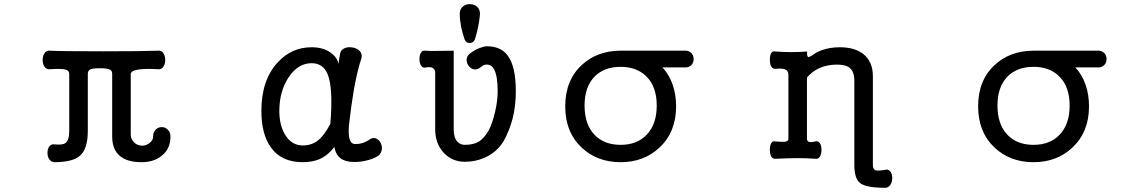

<svg xmlns="http://www.w3.org/2000/svg" viewBox="-20 -768 5540 930"><path d="M220.7 -522.5Q205.1 -524.4 195.3 -509.8Q186.5 -496.1 186.5 -477.5Q186.5 -458 195.3 -445.3Q204.1 -431.6 220.7 -432.6Q279.3 -436.5 298.8 -430.7Q315.4 -425.8 315.4 -409.2V-132.8Q315.4 -87.9 295.9 -74.2Q282.2 -65.4 247.1 -68.4Q229.5 -72.3 218.8 -58.6Q210 -46.9 210 -27.3Q210 -8.8 218.8 3.9Q229.5 18.6 247.1 17.6Q335 16.6 368.2 -14.6Q405.3 -46.9 405.3 -134.8V-409.2Q405.3 -425.8 417 -431.6Q429.7 -437.5 463.9 -437.5Q500 -437.5 512.7 -430.7Q523.4 -425.8 523.4 -409.2V-107.4Q523.4 -43.9 560.5 -12.7Q596.7 17.6 665 17.6Q726.6 17.6 764.6 -14.6Q805.7 -47.9 805.7 -106.4Q805.7 -127.9 792 -140.6Q780.3 -152.3 763.7 -152.3Q746.1 -152.3 734.4 -140.6Q721.7 -127.9 721.7 -106.4Q721.7 -88.9 705.1 -76.2Q689.5 -62.5 668.9 -62.5Q646.5 -62.5 630.9 -77.1Q613.3 -92.8 613.3 -116.2V-409.2Q613.3 -424.8 647.5 -430.7Q681.6 -436.5 748 -432.6Q762.7 -431.6 771.5 -445.3Q780.3 -458 780.3 -477.5Q780.3 -496.1 771.5 -509.8Q762.7 -524.4 748 -522.5Q674.8 -519.5 480.5 -519.5Q279.3 -519.5 220.7 -522.5Z M1730.5 -485.4Q1736.3 -505.9 1722.7 -520.5Q1710 -534.2 1687.5 -538.1Q1665 -542 1648.4 -534.2Q1628.9 -525.4 1627 -505.9L1621.1 -471.7L1620.1 -458Q1613.3 -490.2 1582 -512.7Q1545.9 -539.1 1489.3 -539.1Q1392.6 -539.1 1325.2 -465.8Q1246.1 -380.9 1246.1 -230.5Q1246.1 -117.2 1293 -52.7Q1343.8 17.6 1446.3 17.6Q1492.2 17.6 1527.3 2.9Q1567.4 -14.6 1599.6 -55.7Q1606.4 -18.6 1629.9 -1Q1653.3 16.6 1695.3 16.6Q1727.5 16.6 1753.9 9.8Q1785.2 2.9 1809.6 -11.7Q1825.2 -22.5 1829.1 -42Q1832 -58.6 1824.2 -75.2Q1815.4 -91.8 1800.8 -97.7Q1785.2 -103.5 1769.5 -91.8Q1750 -79.1 1732.4 -74.2Q1719.7 -70.3 1701.2 -70.3Q1680.7 -70.3 1673.8 -92.8Q1667 -112.3 1669.9 -158.2Q1680.7 -255.9 1695.3 -340.8Q1712.9 -433.6 1730.5 -485.4ZM1489.3 -461.9Q1543.9 -461.9 1566.4 -410.2Q1594.7 -342.8 1580.1 -168Q1550.8 -112.3 1520.5 -87.9Q1489.3 -63.5 1446.3 -63.5Q1393.6 -63.5 1362.3 -113.3Q1333 -160.2 1333 -230.5Q1333 -325.2 1377.9 -393.6Q1423.8 -461.9 1489.3 -461.9Z M2304.7 -696.3Q2306.6 -720.7 2291 -735.4Q2276.4 -748 2255.9 -748Q2234.4 -748 2220.7 -735.4Q2205.1 -720.7 2207 -696.3Q2207 -672.9 2213.9 -636.7Q2221.7 -601.6 2230.5 -577.1Q2237.3 -559.6 2254.9 -559.6Q2272.5 -559.6 2280.3 -577.1Q2288.1 -601.6 2295.9 -636.7Q2302.7 -671.9 2304.7 -696.3ZM2478.5 -326.2Q2478.5 -449.2 2437.5 -501Q2404.3 -543.9 2337.9 -543.9Q2325.2 -543.9 2302.7 -535.2Q2279.3 -526.4 2258.8 -510.7Q2242.2 -499 2240.2 -480.5Q2239.3 -464.8 2249 -450.2Q2258.8 -436.5 2273.4 -432.6Q2290 -428.7 2305.7 -440.4L2307.6 -442.4Q2319.3 -450.2 2323.2 -453.1Q2330.1 -455.1 2337.9 -455.1Q2361.3 -455.1 2374 -430.7Q2390.6 -398.4 2390.6 -326.2Q2390.6 -279.3 2377.9 -225.6Q2365.2 -170.9 2346.7 -135.7Q2324.2 -97.7 2300.8 -83Q2274.4 -66.4 2231.4 -66.4Q2209 -66.4 2195.3 -82Q2177.7 -100.6 2177.7 -140.6V-522.5Q2148.4 -521.5 2105.5 -521.5Q2057.6 -520.5 2038.1 -522.5Q2025.4 -524.4 2018.6 -511.7Q2011.7 -500 2011.7 -481.4Q2011.7 -463.9 2018.6 -452.1Q2025.4 -439.5 2038.1 -440.4Q2060.5 -445.3 2073.2 -440.4Q2087.9 -433.6 2087.9 -416V-142.6Q2087.9 -73.2 2128.9 -28.3Q2169.9 15.6 2232.4 15.6Q2284.2 15.6 2329.1 -4.9Q2387.7 -31.2 2420.9 -86.9Q2448.2 -137.7 2462.9 -193.4Q2478.5 -254.9 2478.5 -326.2Z M2811.5 -256.8Q2811.5 -347.7 2860.4 -397.5Q2907.2 -444.3 2986.3 -444.3Q3064.5 -444.3 3111.3 -397.5Q3161.1 -347.7 3161.1 -256.8Q3161.1 -165 3111.3 -114.3Q3064.5 -66.4 2986.3 -66.4Q2907.2 -66.4 2860.4 -114.3Q2811.5 -165 2811.5 -256.8ZM3293 -522.5H2986.3Q2873 -522.5 2797.9 -453.1Q2717.8 -378.9 2717.8 -252.9Q2717.8 -127.9 2797.9 -52.7Q2873 17.6 2986.3 17.6Q3098.6 17.6 3173.8 -52.7Q3254.9 -127.9 3254.9 -252.9Q3254.9 -309.6 3238.3 -357.4Q3220.7 -408.2 3188.5 -441.4H3293Q3314.5 -439.5 3328.1 -452.1Q3339.8 -463.9 3339.8 -481.4Q3339.8 -500 3328.1 -511.7Q3314.5 -524.4 3293 -522.5Z M3798.8 -404.3V-95.7Q3798.8 -84 3781.2 -81.1Q3769.5 -80.1 3735.4 -83Q3722.7 -86.9 3714.8 -73.2Q3709 -61.5 3709 -43Q3709 -23.4 3714.8 -11.7Q3722.7 2.9 3735.4 1Q3803.7 -2 3845.7 -2Q3888.7 -2 3929.7 1Q3943.4 3.9 3952.1 -10.7Q3959 -22.5 3959 -42Q3959 -61.5 3952.1 -73.2Q3943.4 -86.9 3929.7 -83Q3912.1 -78.1 3901.4 -80.1Q3888.7 -83 3888.7 -95.7V-392.6Q3914.1 -421.9 3947.3 -437.5Q3986.3 -455.1 4034.2 -455.1Q4077.1 -455.1 4096.7 -438.5Q4118.2 -419.9 4118.2 -377V30.3Q4118.2 97.7 4146.5 119.1Q4175.8 141.6 4266.6 141.6Q4282.2 142.6 4293 127Q4301.8 113.3 4301.8 94.7Q4301.8 75.2 4293 63.5Q4282.2 49.8 4266.6 54.7Q4232.4 60.5 4220.7 56.6Q4208 51.8 4208 31.2V-399.4Q4208 -469.7 4161.1 -506.8Q4119.1 -539.1 4048.8 -539.1Q3998 -539.1 3959 -524.4Q3934.6 -515.6 3911.1 -498L3909.2 -497.1Q3898.4 -490.2 3894.5 -492.2Q3887.7 -495.1 3889.6 -518.6Q3852.5 -515.6 3813.5 -515.6Q3778.3 -515.6 3735.4 -518.6Q3722.7 -522.5 3714.8 -509.8Q3709 -498 3709 -478.5Q3709 -460 3714.8 -447.3Q3722.7 -433.6 3735.4 -434.6Q3767.6 -437.5 3781.2 -432.6Q3798.8 -426.8 3798.8 -404.3Z M4811.5 -256.8Q4811.5 -347.7 4860.4 -397.5Q4907.2 -444.3 4986.3 -444.3Q5064.5 -444.3 5111.3 -397.5Q5161.1 -347.7 5161.1 -256.8Q5161.1 -165 5111.3 -114.3Q5064.5 -66.4 4986.3 -66.4Q4907.2 -66.4 4860.4 -114.3Q4811.5 -165 4811.5 -256.8ZM5293 -522.5H4986.3Q4873 -522.5 4797.9 -453.1Q4717.8 -378.9 4717.8 -252.9Q4717.8 -127.9 4797.9 -52.7Q4873 17.6 4986.3 17.6Q5098.6 17.6 5173.8 -52.7Q5254.9 -127.9 5254.9 -252.9Q5254.9 -309.6 5238.3 -357.4Q5220.7 -408.2 5188.5 -441.4H5293Q5314.5 -439.5 5328.1 -452.1Q5339.8 -463.9 5339.8 -481.4Q5339.8 -500 5328.1 -511.7Q5314.5 -524.4 5293 -522.5Z"/></svg>

Font: GungsuhChe
Style: Regular
Weight: 400
Monospace: yes
Version: Version 2.21